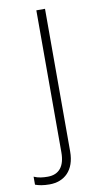

<svg xmlns="http://www.w3.org/2000/svg" viewBox="-139 -571 444 851"><g transform="rotate(-10 83.0 -145.0)"><path d="M13 240C80 240 128 197 128 112V-530H89V109C89 172 62 205 11 205C-10 205 -31 203 -51 194V230C-35 236 -14 240 13 240Z"/></g></svg>

Font: Noto Sans Myanmar ExtraLight
Style: Regular
Weight: 200
Designer: Monotype Design Team
Foundry: Monotype Imaging Inc.
Version: Version 2.107